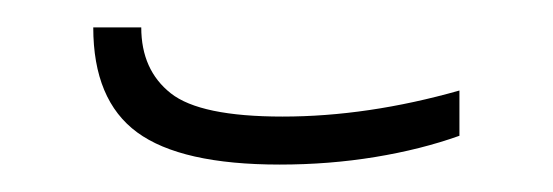

<svg xmlns="http://www.w3.org/2000/svg" viewBox="-20 -334 403 140"><path d="M184 -214Q112 -214 80 -237.5Q48 -261 48 -314H83Q83 -283 104.5 -266Q126 -249 186 -249Q248 -249 315 -268V-235Q287 -225 253.5 -219.5Q220 -214 184 -214Z"/></svg>

Font: Noto Sans Armenian SemiCondensed ExtraLight
Style: Regular
Weight: 200
Width: 4
Designer: Monotype Design Team
Foundry: Monotype Imaging Inc.
Version: Version 2.008; ttfautohint (v1.8.4.7-5d5b)